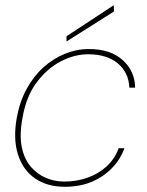

<svg xmlns="http://www.w3.org/2000/svg" viewBox="-20 -704 563 736"><path d="M228 12Q161 12 114.5 -20Q68 -52 49 -111.5Q30 -171 44 -251Q55 -313 81.5 -362Q108 -411 145.5 -445Q183 -479 228 -497.5Q273 -516 321 -516Q403 -516 450 -474Q497 -432 498 -368H476Q473 -427 431 -461.5Q389 -496 318 -496Q266 -496 213.5 -469Q161 -442 120.5 -388Q80 -334 66 -251Q54 -186 63.5 -140Q73 -94 98 -65Q123 -36 156.5 -22Q190 -8 226 -8Q274 -8 316 -23Q358 -38 389 -66.5Q420 -95 435 -136H457Q442 -94 410 -60.5Q378 -27 332.5 -7.5Q287 12 228 12ZM235 -545V-565L416 -684L417 -660Z"/></svg>

Font: DM Sans Thin
Style: Italic
Weight: 250
Italic angle: -10°
Designer: Colophon Foundry, Jonny Pinhorn
Foundry: Colophon Foundry
Version: Version 4.004;gftools[0.9.30]